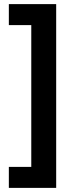

<svg xmlns="http://www.w3.org/2000/svg" viewBox="-20 -748 346 933"><path d="M23 63H132V-626H23V-728H253V165H23Z"/></svg>

Font: Noto Sans Myanmar ExtraCondensed
Style: Bold
Weight: 700
Width: 2
Designer: Monotype Design Team
Foundry: Monotype Imaging Inc.
Version: Version 2.107; ttfautohint (v1.8.4.7-5d5b)